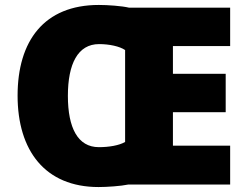

<svg xmlns="http://www.w3.org/2000/svg" viewBox="-20 -796 997 775"><path d="M379 -776C158 -776 51 -631 51 -410C51 -188 162 -41 378 -41C412 -41 469 -45 497 -51H909V-208H678V-343H891V-498H678V-610H909V-765H501C472 -772 415 -776 379 -776ZM380 -618C421 -618 463 -609 485 -594V-223C461 -209 420 -202 379 -202C294 -202 254 -280 254 -409C254 -538 294 -618 380 -618Z"/></svg>

Font: Noto Sans Tamil UI Black
Style: Regular
Weight: 900
Designer: Jelle Bosma - Monotype Design Team
Foundry: Monotype Imaging Inc.
Version: Version 2.004